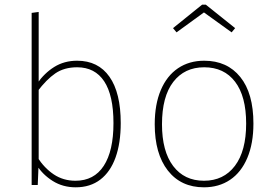

<svg xmlns="http://www.w3.org/2000/svg" viewBox="-20 -789 1171 819"><path d="M309 -530Q254 -530 211.5 -503.5Q169 -477 138 -432L139 -398Q178 -450 216 -476Q254 -502 309 -502Q385 -502 424.5 -442Q464 -382 464 -264Q464 -145 422.5 -81.5Q381 -18 302 -18Q250 -18 209.5 -45Q169 -72 139 -119L137 -84Q162 -44 205 -17Q248 10 303 10Q365 10 408 -23Q451 -56 473 -117.5Q495 -179 495 -264Q495 -393 447 -461.5Q399 -530 309 -530ZM145 -738 115 -734V0H141L145 -96Z M851 -530Q949 -530 1005 -460.5Q1061 -391 1061 -262Q1061 -177 1035 -115.5Q1009 -54 961.5 -22Q914 10 850 10Q752 10 696 -61.5Q640 -133 640 -259Q640 -344 666 -405Q692 -466 739.5 -498Q787 -530 851 -530ZM851 -502Q767 -502 719 -439.5Q671 -377 671 -259Q671 -144 718.5 -81Q766 -18 850 -18Q934 -18 982 -81.5Q1030 -145 1030 -262Q1030 -378 983 -440Q936 -502 851 -502ZM733 -651 718 -669 842 -769H858L983 -669L968 -651L850 -736Z"/></svg>

Font: Firava
Style: Regular
Weight: 400
Designer: Carrois Corporate & Edenspiekermann AG
Foundry: Greg Finn Gibson
Version: Version 5.000